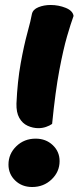

<svg xmlns="http://www.w3.org/2000/svg" viewBox="-20 -744 315 770"><path d="M134 -230Q112 -230 91 -239.5Q70 -249 57.5 -271Q45 -293 46 -329Q50 -418 63 -490Q76 -562 90 -613Q104 -664 108 -688Q112 -706 134 -715Q156 -724 183 -724Q215 -724 243.5 -712.5Q272 -701 275 -680Q264 -650 249 -598.5Q234 -547 218 -462.5Q202 -378 189 -247Q179 -240 164.5 -235Q150 -230 134 -230ZM109 6Q68 6 41 -20Q14 -46 14 -84Q14 -127 45.5 -157.5Q77 -188 123 -188Q164 -188 191.5 -162Q219 -136 219 -98Q219 -55 187 -24.5Q155 6 109 6Z"/></svg>

Font: Agbalumo
Style: Regular
Weight: 400
Designer: Raphael Alegbeleye
Foundry: Sorkin Type Co.
Version: Version 1.000; ttfautohint (v1.8.4)